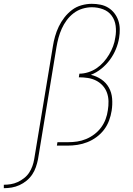

<svg xmlns="http://www.w3.org/2000/svg" viewBox="-175 -763 695 1006"><path d="M-155 223V205Q-137 205 -118.5 202Q-100 199 -82.5 191Q-65 183 -49 170.5Q-33 158 -22.5 142Q-12 126 -5.5 108Q1 90 4 72L102 -520Q106 -546 113.5 -572.5Q121 -599 133 -624Q145 -649 162.5 -671.5Q180 -694 202.5 -711Q225 -728 252.5 -735.5Q280 -743 306 -743Q329 -743 351.5 -738.5Q374 -734 392.5 -722.5Q411 -711 424.5 -693.5Q438 -676 445 -655Q452 -634 452.5 -611Q453 -588 449 -564Q444 -534 432 -505Q420 -476 401 -450Q382 -424 356 -403Q330 -382 301 -371Q331 -364 356 -347Q381 -330 395.5 -304Q410 -278 412.5 -246.5Q415 -215 410 -183Q406 -157 396.5 -131.5Q387 -106 370.5 -84Q354 -62 331 -45Q308 -28 282.5 -18Q257 -8 231 -4Q205 0 179 0H123L126 -18H182Q206 -18 229.5 -21.5Q253 -25 276 -34.5Q299 -44 319.5 -59.5Q340 -75 355 -95.5Q370 -116 378.5 -139Q387 -162 390 -185Q394 -209 393.5 -232.5Q393 -256 385.5 -277Q378 -298 363 -314.5Q348 -331 328 -341Q308 -351 285 -354.5Q262 -358 238 -358L241 -377Q264 -377 287.5 -384.5Q311 -392 331 -405.5Q351 -419 367.5 -437.5Q384 -456 396.5 -477Q409 -498 417.5 -520.5Q426 -543 429 -566Q435 -597 431 -627.5Q427 -658 410 -681Q393 -704 365 -714.5Q337 -725 306 -725Q282 -725 257 -717.5Q232 -710 211 -694Q190 -678 174.5 -657Q159 -636 148.5 -612.5Q138 -589 131.5 -565Q125 -541 121 -517L24 72Q20 92 13 112.5Q6 133 -6 151Q-18 169 -35.5 183.5Q-53 198 -73 207Q-93 216 -113.5 219.5Q-134 223 -155 223Z"/></svg>

Font: Iosevka Term Curly Thin
Style: Italic
Weight: 100
Italic angle: -9°
Designer: Belleve Invis
Foundry: Belleve Invis
Version: Version 32.3.0